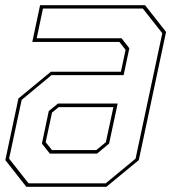

<svg xmlns="http://www.w3.org/2000/svg" viewBox="-20 -720 662 740"><path d="M81.5 0 0.5 -103 51 -340.5 176 -443.5H446L464 -528L440 -558.5H104.5L134.5 -700H539L620 -597L515 -103L390 0ZM90 -13.5H387.5L502.5 -108.5L605.5 -592L530.5 -687H145.5L121.5 -572.5H448.5L478.5 -534L456.5 -430.5H178.5L63.5 -335L15 -108.5ZM172 -128 141.5 -166.5 168 -292 203.5 -321H433.5L400.5 -166.5L354 -128ZM180.5 -141.5H351L388 -172L417 -307H206L180.5 -286L156 -172Z"/></svg>

Font: Tourney Condensed Thin
Style: Italic
Weight: 100
Width: 3
Italic angle: -12°
Designer: Tyler Finck
Foundry: Etcetera Type Co
Version: Version 1.010; ttfautohint (v1.8.3)